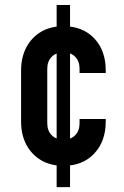

<svg xmlns="http://www.w3.org/2000/svg" viewBox="-20 -668 508 788"><path d="M267.5 100H212.5V-647.5H267.5ZM240.5 12.5Q188 12.5 149 -10.2Q110 -33 88.2 -74Q66.5 -115 66.5 -169.5V-378.5Q66.5 -432.5 88.2 -473.8Q110 -515 149 -537.8Q188 -560.5 240.5 -560.5Q319.5 -560.5 366.8 -510.5Q414 -460.5 414 -378.5V-368.5H306.5V-386Q306.5 -416 289 -434.5Q271.5 -453 240.5 -453Q209.5 -453 191.8 -434.5Q174 -416 174 -386V-162Q174 -132 191.8 -113.5Q209.5 -95 240.5 -95Q271.5 -95 289 -113.5Q306.5 -132 306.5 -162V-179.5H414V-169.5Q414 -88 366.8 -37.8Q319.5 12.5 240.5 12.5Z"/></svg>

Font: Mohave Light SemiBold
Style: Regular
Weight: 600
Version: Version 2.003